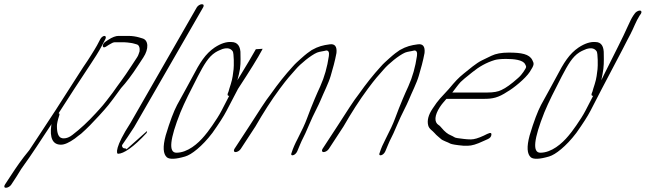

<svg xmlns="http://www.w3.org/2000/svg" viewBox="-65 -714 3057 909"><path d="M410 -529 394.2 -499C391 -493 386.7 -486 381.9 -478C369.7 -459 363.3 -447 349.8 -427C320.1 -384 303.1 -355 266.6 -299C226.6 -238 209.2 -208 174.3 -156C149.3 -119 99 -40 73.6 -3C36.5 42 15.2 73 -17.4 123L-41.6 160C-47.1 169 -45 175 -37 175C-29 175 -17.1 169 -11.6 160L12.6 123C24 106 31.3 91 43.2 75C67.5 42 81.7 20 108.7 -20C135.6 -60 155.4 -92 180 -128C179.6 -127 178.9 -125 178.1 -123C169.2 -60 185 -29 223.4 -29C241 -29 262.6 -39 289.3 -58C300 -67 310 -74 319.1 -81C347.4 -106 375.6 -135 403.8 -166C443.5 -210 446.7 -212 508.2 -297C532 -323 559.7 -359 589.3 -405L613.6 -442C640.8 -483 637.9 -524 609.9 -532L593.3 -537C579.3 -541 561.8 -544 542.8 -544H495.9C483.1 -544 466.4 -538 446.9 -525L434.9 -517C415.8 -505 418.3 -481 436.6 -493L450.6 -502C463.3 -510 472.1 -514 478.5 -514H522C533 -514 543 -512 552.5 -511C563.1 -510 574.1 -506 582.1 -504C594.6 -501 597.7 -485 595.8 -471L591.4 -458C590 -453 587 -447 583.6 -442L559.3 -405C517.3 -340 498.1 -318 468.4 -275C419.9 -211 421.1 -214 388.5 -178C352 -138 315.4 -104 277.5 -75C263.6 -64 249.6 -59 237.6 -59C233.6 -59 231.2 -59 228.4 -60C212.8 -63 204.3 -82 204.5 -117C204.4 -127 207.5 -143 215 -166C217.8 -173 216.9 -177 212.5 -178C238.3 -219 335.8 -369 366.3 -414C377.8 -431 386.1 -444 390.9 -452C400 -467 410.7 -484 418.2 -499L434 -529C438 -537 435.9 -544 429.5 -544C423.1 -544 414 -537 410 -529Z M569.9 -112 896.6 -679C902 -688 899 -694 891 -694C883 -694 872 -688 866.6 -679L552.8 -132C477.7 -16 485.9 14 493.9 14C519.9 14 567.2 -17 629.5 -85L631.4 -94L532.7 -6C537.2 -11 523.7 -12 522.7 -12C515.7 -12 510.6 -22 513.6 -28C524 -43 552.2 -84 569.9 -112Z M1146.3 -481C1126.1 -446 1102.9 -405 1074.7 -360C1068.3 -349 1061.9 -340 1058.9 -334C1060.4 -339 1062.3 -349 1066.2 -363C1074.9 -397 1074.2 -426 1073.5 -455C1075.2 -495 1059.1 -515 1030.9 -515C1008.5 -517 981.3 -509 951.1 -489C907.2 -459 881.5 -418 845.1 -348C831.3 -321 805.9 -277 773.4 -217C758.1 -188 739.5 -140 719.5 -73C704.9 -19 707.1 15 725.3 31C738.3 41 766.8 40 811.2 27C827.7 22 846.1 11 868.8 -8C891.4 -27 915.7 -52 940.7 -85C971.2 -128 993.8 -163 1007.3 -189L1061.7 -293C1118.6 -380 1157.1 -442 1175.4 -477L1178.3 -483ZM1020 -260 983.3 -189C962.7 -149 915.5 -84 903.2 -71C872.6 -34 823.1 9 770.1 9C732.1 9 738.6 -55 789.2 -182C808.8 -230 837.9 -287 871.9 -353C900.8 -408 921.7 -445 954.8 -466C969.6 -475 974.7 -476 988.3 -482C1011.9 -489 1027.1 -485 1036.8 -471C1042.8 -462 1042.8 -401 1040.9 -386C1038.6 -368 1036.3 -342 1027.7 -316C1021.8 -299 1019.1 -288 1017.1 -281L1013.2 -271C1011.2 -264 1012.8 -260 1020 -260Z M1074.8 -9 1144.1 -115C1180.9 -179 1219 -239 1259.8 -294C1297.1 -344 1306.3 -353 1335.3 -386C1357.5 -412 1406.1 -452 1435.9 -465C1448.4 -470 1464.9 -471 1479.8 -475C1490.8 -475 1494.4 -466 1492 -449C1484.4 -397 1471.3 -350 1451.1 -305C1443.2 -287 1433.4 -267 1425 -246C1405.2 -196 1408 -207 1388.3 -153C1379.2 -128 1364.2 -96 1344.1 -57C1331 -32 1321.9 -11 1316 8C1305.8 28 1332.5 25 1342.4 2C1350.3 -16 1359.4 -41 1371.6 -64C1379.1 -79 1384.3 -90 1387.4 -98C1396.1 -120 1404.4 -135 1414.7 -160C1428 -189 1441.3 -212 1452.6 -239C1467.8 -276 1491 -321 1500.7 -355C1511 -390 1520.7 -424 1527.9 -463C1531.2 -494 1520.1 -508 1495.1 -504C1465.1 -500 1442.7 -495 1410.8 -477C1393.6 -465 1382.5 -457 1376.1 -451C1370.1 -446 1365 -441 1359 -436C1345.1 -423 1334.7 -415 1320 -398C1286.2 -361 1251.7 -318 1217.2 -269C1191.8 -237 1160 -186 1114.1 -115L1044.8 -9C1039.9 -1 1042.5 6 1050.5 6C1058.5 6 1069.9 -1 1074.8 -9Z M1491.8 -9 1561.1 -115C1597.9 -179 1636 -239 1676.8 -294C1714.1 -344 1723.3 -353 1752.3 -386C1774.5 -412 1823.1 -452 1852.9 -465C1865.4 -470 1881.9 -471 1896.8 -475C1907.8 -475 1911.4 -466 1909 -449C1901.4 -397 1888.3 -350 1868.1 -305C1860.2 -287 1850.4 -267 1842 -246C1822.2 -196 1825 -207 1805.3 -153C1796.2 -128 1781.2 -96 1761.1 -57C1748 -32 1738.9 -11 1733 8C1722.8 28 1749.5 25 1759.4 2C1767.3 -16 1776.4 -41 1788.6 -64C1796.1 -79 1801.3 -90 1804.4 -98C1813.1 -120 1821.4 -135 1831.7 -160C1845 -189 1858.3 -212 1869.6 -239C1884.8 -276 1908 -321 1917.7 -355C1928 -390 1937.7 -424 1944.9 -463C1948.2 -494 1937.1 -508 1912.1 -504C1882.1 -500 1859.7 -495 1827.8 -477C1810.6 -465 1799.5 -457 1793.1 -451C1787.1 -446 1782 -441 1776 -436C1762.1 -423 1751.7 -415 1737 -398C1703.2 -361 1668.7 -318 1634.2 -269C1608.8 -237 1577 -186 1531.1 -115L1461.8 -9C1456.9 -1 1459.5 6 1467.5 6C1475.5 6 1486.9 -1 1491.8 -9Z M2076.4 -276C2090.6 -294 2102.1 -311 2116 -326C2122.8 -333 2140.7 -348 2171 -372C2202.8 -398 2237.9 -418 2277.8 -430C2288.6 -433 2306.2 -435 2331 -435C2367.5 -435 2410.5 -431 2421.1 -410C2427.7 -397 2429.2 -398 2413.4 -374C2406.5 -364 2398.6 -354 2388.1 -345C2355.8 -316 2329.4 -297 2309.1 -288C2293.9 -280 2271.5 -276 2241.9 -276ZM2048.6 -246H2226.1C2266.9 -246 2293.7 -251 2337.1 -280C2364.5 -295 2422.7 -342 2443.4 -374C2465.2 -408 2464.1 -412 2455 -430C2440.8 -458 2404.2 -465 2343.2 -465C2309.2 -465 2282.4 -460 2261.7 -450C2246.9 -443 2231 -435 2216.2 -428C2189.5 -415 2154.5 -385 2131 -366C2103.9 -344 2091.2 -330 2059.3 -292C2024.1 -253 2011.6 -244 1982.5 -199C1963.2 -170 1956.4 -144 1962.1 -121C1966.2 -103 1982.7 -96 1993.3 -83C2001.4 -73 2012 -66 2021.5 -57C2030.1 -48 2055.7 -41 2067.2 -34C2073.7 -31 2095 -27 2129.9 -24H2149.9C2168.3 -24 2191.8 -31 2223.3 -46L2245.7 -56C2255.6 -61 2260.4 -67 2261.5 -76C2262.7 -91 2249.5 -84 2225.6 -72C2200 -60 2180.1 -54 2164.1 -54C2140.1 -54 2119.3 -58 2101.6 -60C2084.8 -62 2087.2 -66 2067.9 -74C2055.4 -79 2040.8 -90 2025.2 -109C2020.6 -114 2017.1 -119 2011.6 -122C1989.4 -136 1992.2 -168 2017.4 -207C2029.8 -226 2038.2 -233 2048.6 -246Z M2939.4 -649 2933 -640C2925.6 -629 2917.2 -612 2906.9 -589C2884.7 -538 2845 -462 2794.4 -360C2789.3 -349 2784.2 -340 2781.8 -334C2783 -339 2784.5 -349 2787.6 -363C2794.6 -397 2794 -426 2793.5 -455C2794.8 -495 2781.9 -515 2753.9 -515C2731.5 -517 2704.3 -509 2674.1 -489C2630.2 -459 2604.5 -418 2568.1 -348C2554.3 -321 2528.9 -277 2496.4 -217C2481.1 -188 2462.5 -140 2442.5 -73C2427.9 -19 2430.1 15 2448.3 31C2461.3 41 2489.8 40 2534.2 27C2550.7 22 2569.1 11 2591.8 -8C2614.4 -27 2638.7 -52 2663.7 -85C2694.2 -128 2716.8 -163 2730.3 -189L2784 -293C2829.5 -380 2862.5 -442 2880.7 -477C2898.9 -512 2911.7 -538 2920.1 -553C2933.9 -579 2946.2 -614 2963 -640L2969.4 -649C2974.3 -657 2971.8 -664 2963.8 -664C2955.8 -664 2944.3 -657 2939.4 -649ZM2743 -260 2706.3 -189C2685.7 -149 2638.5 -84 2626.2 -71C2595.6 -34 2546.1 9 2493.1 9C2455.1 9 2461.6 -55 2512.2 -182C2531.8 -230 2560.9 -287 2594.9 -353C2623.8 -408 2644.7 -445 2677.8 -466C2692.6 -475 2697.7 -476 2711.3 -482C2734.9 -489 2750.1 -485 2759.8 -471C2765.8 -462 2765.8 -401 2763.9 -386C2761.6 -368 2759.3 -342 2750.7 -316C2744.8 -299 2742.1 -288 2740.1 -281L2736.2 -271C2734.2 -264 2735.8 -260 2743 -260Z"/></svg>

Font: MewTooHand
Style: UltimateCondIta
Weight: 400
Designer: Mew Too, Robert Jablonski
Version: Version 0.77